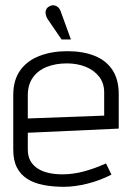

<svg xmlns="http://www.w3.org/2000/svg" viewBox="-20 -707 506 739"><path d="M214 -662Q211 -672 204 -678.5Q197 -685 188 -686.5Q179 -688 169 -682Q161 -678 157.5 -669.5Q154 -661 156 -651.5Q158 -642 163 -634L217 -555H253ZM87 -132V-196L437 -212V-344Q437 -401 413 -437.5Q389 -474 344.5 -492Q300 -510 239 -510Q180 -510 132.5 -492Q85 -474 58 -436.5Q31 -399 31 -341V-132Q31 -90 45 -62.5Q59 -35 85 -18.5Q111 -2 147 5Q183 12 226 12Q269 12 318 -0.5Q367 -13 409 -35L388 -78Q346 -59 304 -47.5Q262 -36 220 -36Q193 -36 169 -41Q145 -46 126.5 -57.5Q108 -69 97.5 -87Q87 -105 87 -132ZM381 -351V-262L87 -251V-340Q87 -381 106.5 -408.5Q126 -436 160 -449.5Q194 -463 238 -463Q277 -463 309.5 -450Q342 -437 361.5 -412Q381 -387 381 -351Z"/></svg>

Font: AdventPro_ExpandedRegular
Style: ExpandedRegular
Weight: 400
Width: 7
Designer: VivaRado, Andreas Kalpakidis
Foundry: VivaRado, Andreas Kalpakidis
Version: Version 3.000